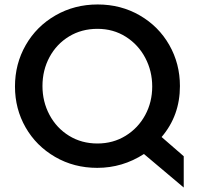

<svg xmlns="http://www.w3.org/2000/svg" viewBox="-20 -737 886 859"><path d="M802 -38 703 -124Q785 -220 785 -352Q785 -452 737.5 -535.5Q690 -619 605.5 -668Q521 -717 417 -717Q313 -717 228 -668Q143 -619 95 -535Q47 -451 47 -350Q47 -250 94.5 -167Q142 -84 226.5 -35Q311 14 415 14Q528 14 624 -48L802 102ZM661 -350Q661 -280 629.5 -222Q598 -164 542 -129.5Q486 -95 416 -95Q345 -95 289 -129.5Q233 -164 201.5 -223Q170 -282 170 -352Q170 -423 201.5 -481.5Q233 -540 289 -574Q345 -608 416 -608Q487 -608 543 -572.5Q599 -537 630 -478Q661 -419 661 -350Z"/></svg>

Font: Geom Medium
Style: Bold
Weight: 500
Version: Version 1.102